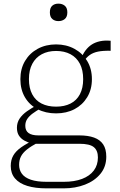

<svg xmlns="http://www.w3.org/2000/svg" viewBox="-20 -791 657 1055"><path d="M588 -512Q546 -513 519 -507.5Q492 -502 473.5 -489Q455 -476 439 -452L425 -467Q435 -494 450 -514Q465 -534 484.5 -546.5Q504 -559 530 -564.5Q556 -570 588 -567ZM288 -168Q231 -168 186.5 -191Q142 -214 117 -256.5Q92 -299 92 -356Q92 -413 117.5 -456Q143 -499 187.5 -523Q232 -547 288 -547Q344 -547 388.5 -523Q433 -499 459 -456Q485 -413 485 -356Q485 -299 459 -256.5Q433 -214 389 -191Q345 -168 288 -168ZM288 -205Q334 -205 367.5 -222Q401 -239 419 -273Q437 -307 437 -356Q437 -406 419 -440.5Q401 -475 367.5 -493Q334 -511 288 -511Q243 -511 209.5 -493Q176 -475 157.5 -440.5Q139 -406 139 -356Q139 -307 157 -273Q175 -239 208.5 -222Q242 -205 288 -205ZM236 244Q174 244 130 230.5Q86 217 62.5 189.5Q39 162 39 121Q39 88 53 63.5Q67 39 97 18Q127 -3 172 -24L189 -8Q151 12 128 30.5Q105 49 95 69Q85 89 85 115Q85 143 100.5 164Q116 185 149.5 196.5Q183 208 236 208H330Q389 208 431 192Q473 176 495.5 146Q518 116 518 74Q518 36 495.5 17.5Q473 -1 416 -1H155L156 -2Q133 -8 114 -18.5Q95 -29 84 -46Q73 -63 73 -89Q73 -117 87.5 -139Q102 -161 128 -179.5Q154 -198 189 -216L204 -196Q178 -181 159 -167Q140 -153 129.5 -137Q119 -121 119 -100Q119 -73 137 -60Q155 -47 191 -47H416Q464 -47 497 -35Q530 -23 547 2.5Q564 28 564 70Q564 125 532 164Q500 203 447 223.5Q394 244 330 244ZM301 -675Q281 -675 267.5 -686.5Q254 -698 254 -723Q254 -748 267 -759.5Q280 -771 301 -771Q322 -771 336 -759.5Q350 -748 350 -723Q350 -698 336 -686.5Q322 -675 301 -675Z"/></svg>

Font: Roboto Serif 20pt Thin
Style: Regular
Weight: 250
Version: Version 1.008